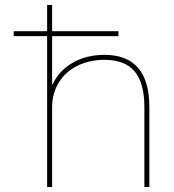

<svg xmlns="http://www.w3.org/2000/svg" viewBox="-20 -750 698 770"><path d="M189 -605V-412H191Q218 -468 272.5 -499Q327 -530 399 -530Q579 -530 579 -320V0H559V-320Q559 -417 520 -463.5Q481 -510 399 -510Q338 -510 290 -486Q242 -462 215.5 -418.5Q189 -375 189 -320V0H169V-605H35V-625H169V-730H189V-625H455V-605Z"/></svg>

Font: Enso Thin
Style: Regular
Weight: 100
Designer: Coji Morishita
Foundry: UNDERFOREST DESIGN
Version: Version 1.000